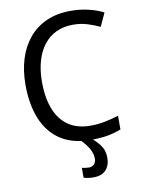

<svg xmlns="http://www.w3.org/2000/svg" viewBox="-101 -792 795 1079"><g transform="rotate(-10 297.0 -252.0)"><path d="M369 116Q369 89 353 60.5Q337 32 305 0H365Q391 19 415 50Q439 81 439 124Q439 168 415 194Q391 220 344 220Q329 220 314.5 218Q300 216 288 212V156Q296 158 307 159.5Q318 161 329 161Q346 161 357.5 149.5Q369 138 369 116ZM378 -645Q325 -645 283 -625.5Q241 -606 211.5 -568.5Q182 -531 166.5 -477.5Q151 -424 151 -357Q151 -269 176 -204Q201 -139 251.5 -104Q302 -69 377 -69Q421 -69 460.5 -77Q500 -85 539 -97V-19Q501 -4 461 3Q421 10 365 10Q262 10 193.5 -35Q125 -80 91 -163Q57 -246 57 -358Q57 -439 78 -506Q99 -573 140 -622Q181 -671 241 -697.5Q301 -724 379 -724Q430 -724 478 -713Q526 -702 565 -682L530 -606Q499 -621 460.5 -633Q422 -645 378 -645Z"/></g></svg>

Font: Noto Sans Display
Style: Regular
Weight: 400
Designer: Monotype Design Team
Foundry: Monotype Imaging Inc.
Version: Version 2.003